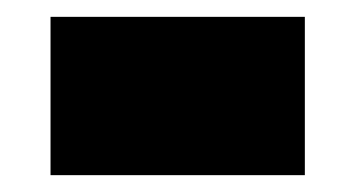

<svg xmlns="http://www.w3.org/2000/svg" viewBox="-20 -442 422 228"><path d="M40 -234V-422H342V-234Z"/></svg>

Font: Georama ExtraCondensed Thin Black
Style: Regular
Weight: 900
Version: Version 1.001